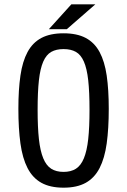

<svg xmlns="http://www.w3.org/2000/svg" viewBox="-20 -861 588 888"><path d="M206 -726 310 -841H421L289 -726ZM394 -353Q394 -436 388 -490Q382 -544 368 -576Q354 -608 331 -621Q308 -634 274 -634Q240 -634 217 -621Q194 -608 180 -576Q166 -544 160 -490Q154 -436 154 -353Q154 -272 160 -217.5Q166 -163 180 -129Q194 -95 217 -80.5Q240 -66 274 -66Q308 -66 331 -80.5Q354 -95 368 -129Q382 -163 388 -217.5Q394 -272 394 -353ZM483 -358Q483 -266 473.5 -197.5Q464 -129 440.5 -83.5Q417 -38 376.5 -15.5Q336 7 274 7Q212 7 171.5 -15.5Q131 -38 107.5 -83.5Q84 -129 74.5 -197.5Q65 -266 65 -358Q65 -446 74.5 -511.5Q84 -577 107.5 -620.5Q131 -664 171.5 -685.5Q212 -707 274 -707Q336 -707 376.5 -685.5Q417 -664 440.5 -620.5Q464 -577 473.5 -511.5Q483 -446 483 -358Z"/></svg>

Font: Share
Style: Regular
Weight: 400
Designer: Ralph du Carrois
Version: Version 1.001